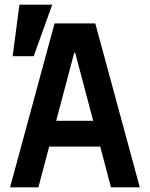

<svg xmlns="http://www.w3.org/2000/svg" viewBox="-20 -800 640 820"><path d="M144 0 190 -174H408L454 0H577L387 -700H213L23 0ZM220 -284 297 -575H301L378 -284ZM203 -780H63L34 -560H124Z"/></svg>

Font: CommitMono
Style: Bold
Weight: 700
Monospace: yes
Designer: Eigil Nikolajsen
Foundry: Eigil Nikolajsen
Version: Version 1.143